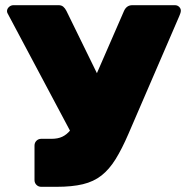

<svg xmlns="http://www.w3.org/2000/svg" viewBox="-20 -720 717 740"><path d="M139 0Q128 0 120.5 -7.5Q113 -15 113 -26V-159Q113 -170 120.5 -177.5Q128 -185 139 -185H179Q203 -185 220 -193Q237 -201 250.5 -217.5Q264 -234 276 -260L458 -678Q463 -689 471 -694.5Q479 -700 490 -700H654Q664 -700 670.5 -693.5Q677 -687 677 -679Q677 -674 675 -668.5Q673 -663 671 -658L475 -204Q450 -146 425.5 -106.5Q401 -67 371 -43.5Q341 -20 299.5 -10Q258 0 198 0ZM267 -184 9 -669Q7 -673 7 -677Q7 -686 14.5 -693Q22 -700 32 -700H206Q217 -700 224 -694Q231 -688 236 -678L376 -392Z"/></svg>

Font: Rubik ExtraBold
Style: Regular
Weight: 800
Designer: Hubert and Fischer
Foundry: Hubert and Fischer
Version: Version 2.300;gftools[0.9.30]